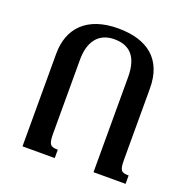

<svg xmlns="http://www.w3.org/2000/svg" viewBox="-129 -846 948 968"><g transform="rotate(20 345.5 -362.0)"><path d="M266 0V-45C226 -45 216 -54 216 -114V-510C216 -606 259 -666 345 -666C427 -666 474 -619 474 -510V0H646V-45C605 -45 597 -54 597 -114V-494C597 -650 502 -724 344 -724C178 -724 93 -635 93 -497V0Z"/></g></svg>

Font: Noto Serif Armenian SemiCondensed SemiBold
Style: Regular
Weight: 600
Width: 4
Designer: Monotype Design Team
Foundry: Monotype Imaging Inc.
Version: Version 2.008